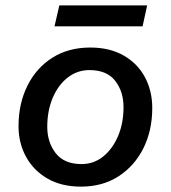

<svg xmlns="http://www.w3.org/2000/svg" viewBox="-20 -686 636 715"><path d="M282 9Q208 9 156 -21.5Q104 -52 76.5 -103Q49 -154 49 -216Q49 -300 82 -366.5Q115 -433 175 -471Q235 -509 316 -509Q389 -509 441 -479Q493 -449 520 -398Q547 -347 547 -284Q547 -200 514 -134Q481 -68 421.5 -29.5Q362 9 282 9ZM284 -75Q329 -75 364 -103Q399 -131 419.5 -179Q440 -227 440 -287Q440 -345 409 -385Q378 -425 313 -425Q268 -425 232.5 -397.5Q197 -370 176.5 -322Q156 -274 156 -214Q156 -156 187.5 -115.5Q219 -75 284 -75ZM528 -666 511 -588H183L201 -666Z"/></svg>

Font: Work Sans Medium
Style: Italic
Weight: 500
Italic angle: -13°
Designer: Wei Huang
Foundry: Wei Huang
Version: Version 2.012; ttfautohint (v1.8.3)